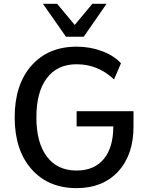

<svg xmlns="http://www.w3.org/2000/svg" viewBox="-20 -972 771 1002"><path d="M379.9 -636.7Q279.3 -636.7 224.6 -564.5Q169.9 -492.2 169.9 -359.4Q169.9 -227.5 224.6 -154.8Q279.3 -82 379.9 -82Q471.7 -82 521.5 -142.1Q571.3 -202.1 571.3 -312.5H379.9V-391.6H676.8V-312.5Q676.8 -164.1 596.7 -77.1Q516.6 9.8 379.9 9.8Q231.4 9.8 144 -89.8Q56.6 -189.5 56.6 -359.4Q56.6 -530.3 144 -629.4Q231.4 -728.5 379.9 -728.5Q450.2 -728.5 512.7 -705.1Q575.2 -681.6 611.3 -641.6L575.2 -557.6Q491.2 -636.7 379.9 -636.7ZM204.1 -952.1H278.3L370.1 -841.8L461.9 -952.1H536.1L417 -780.3H324.2Z"/></svg>

Font: Min Sans Medium
Style: Regular
Weight: 500
Designer: Jinseong-Kim, NotoSansCJK, Nunito
Foundry: Jinseong-Kim
Version: Version 1.400;Glyphs 3.1.2 (3151)